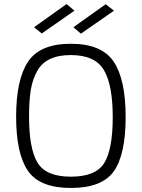

<svg xmlns="http://www.w3.org/2000/svg" viewBox="-20 -922 702 952"><path d="M331 -649Q207 -649 164 -569Q141 -528 132.5 -475Q124 -422 124 -344Q124 -185 166 -115.5Q208 -46 331.5 -46Q455 -46 497 -114Q539 -182 539 -341.5Q539 -501 495 -575Q451 -649 331 -649ZM603 -342Q603 -156 544.5 -73Q486 10 331.5 10Q177 10 118.5 -75Q60 -160 60 -343.5Q60 -527 119 -616Q178 -705 331 -705Q484 -705 543.5 -616.5Q603 -528 603 -342ZM344 -787 504 -901 545 -869 381 -755ZM149 -787 310 -902 349 -869 187 -756Z"/></svg>

Font: Titillium Web
Style: Light
Weight: 300
Version: Version 1.001;PS 57.000;hotconv 1.0.70;makeotf.lib2.5.55311